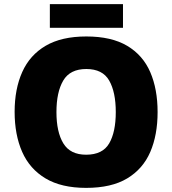

<svg xmlns="http://www.w3.org/2000/svg" viewBox="-20 -902 837 932"><path d="M745 -358Q745 -247 709.5 -164.5Q674 -82 597.5 -36Q521 10 398 10Q278 10 201 -36Q124 -82 87.5 -165Q51 -248 51 -359Q51 -470 88 -552.5Q125 -635 202 -680Q279 -725 399 -725Q521 -725 597.5 -679.5Q674 -634 709.5 -551.5Q745 -469 745 -358ZM254 -358Q254 -261 287.5 -206Q321 -151 398 -151Q478 -151 510 -206Q542 -261 542 -358Q542 -455 510 -511Q478 -567 399 -567Q320 -567 287 -511Q254 -455 254 -358ZM577 -882V-767H222V-882Z"/></svg>

Font: Noto Sans Gurmukhi UI Black
Style: Regular
Weight: 900
Designer: Jelle Bosma - Monotype Design Team
Foundry: Monotype Imaging Inc.
Version: Version 2.004; ttfautohint (v1.8.4.7-5d5b)